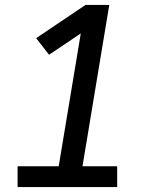

<svg xmlns="http://www.w3.org/2000/svg" viewBox="-20 -755 640 775"><path d="M51 0V-84H217L306 -620L178 -534L126 -601L325 -735H421L313 -84H453V0Z"/></svg>

Font: Iosevka Slab MdExObl
Style: Regular
Weight: 500
Width: 7
Italic angle: -9°
Monospace: yes
Designer: Belleve Invis
Foundry: Belleve Invis
Version: Version 11.1.1; ttfautohint (v1.8.3)